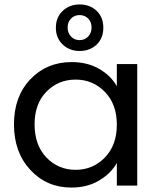

<svg xmlns="http://www.w3.org/2000/svg" viewBox="-20 -837 716 866"><path d="M303 -557Q375 -557 428 -526Q481 -495 507 -448V-548H599V0H507V-102Q480 -54 426.5 -22.5Q373 9 302 9Q191 9 117 -70.5Q43 -150 43 -276Q43 -402 117 -479.5Q191 -557 303 -557ZM507 -275Q507 -367 453 -422.5Q399 -478 321 -478Q243 -478 189.5 -423.5Q136 -369 136 -276Q136 -182 189.5 -126.5Q243 -71 321 -71Q399 -71 453 -126.5Q507 -182 507 -275ZM339 -817Q385 -817 415.5 -788.5Q446 -760 446 -712Q446 -664 415.5 -635.5Q385 -607 339 -607Q294 -607 263 -636Q232 -665 232 -712Q232 -759 263 -788Q294 -817 339 -817ZM300.5 -672Q316 -656 339 -656Q362 -656 377.5 -672Q393 -688 393 -713Q393 -738 377.5 -753.5Q362 -769 339 -769Q316 -769 300.5 -753.5Q285 -738 285 -713Q285 -688 300.5 -672Z"/></svg>

Font: SVN-Poppins
Style: Regular
Weight: 400
Designer: Ninad Kale (Devanagari), Jonny Pinhorn (Latin)
Foundry: Indian Type Foundry
Version: Version 3.002 2017